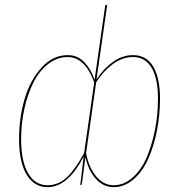

<svg xmlns="http://www.w3.org/2000/svg" viewBox="-20 -752 727 781"><path d="M521 -527.8Q575.2 -527.8 603 -481.9Q630.9 -436 630.9 -350.1Q630.9 -283.2 618.2 -219.5Q605.5 -155.8 582.3 -104.5Q559.1 -53.2 522.5 -22Q485.8 9.3 442.4 9.3Q400.4 9.3 369.9 -24.4Q339.4 -58.1 327.6 -113.3L312.5 0H306.6L320.3 -115.2Q255.9 9.3 173.3 9.3Q118.7 9.3 88.1 -42Q57.6 -93.3 57.6 -186Q57.6 -273.4 80.3 -350.1Q103 -426.8 149.2 -477.3Q195.3 -527.8 255.4 -527.8Q295.4 -527.8 322.8 -499.3Q350.1 -470.7 364.7 -427.2L408.2 -731L416 -731.9L372.6 -428.7Q399.4 -471.2 438.5 -499.5Q477.5 -527.8 521 -527.8ZM173.3 1.5Q218.8 1.5 253.7 -32.5Q288.6 -66.4 322.3 -130.4L363.3 -417Q325.2 -520 255.4 -520Q211.9 -520 175.3 -491.2Q138.7 -462.4 115.2 -415Q91.8 -367.7 78.9 -308.3Q65.9 -249 65.9 -186Q65.9 -96.7 94.2 -47.6Q122.6 1.5 173.3 1.5ZM441.9 1.5Q483.9 1.5 519 -29.3Q554.2 -60.1 576.2 -110.8Q598.1 -161.6 610.4 -223.6Q622.6 -285.6 622.6 -350.6Q622.6 -432.6 596.7 -476.3Q570.8 -520 520.5 -520Q477.5 -520 438.7 -491.2Q399.9 -462.4 371.1 -417L330.1 -128.4Q342.3 -68.4 372.3 -33.4Q402.3 1.5 441.9 1.5Z"/></svg>

Font: Fira Sans Compressed Eight
Style: Italic
Weight: 100
Width: 3
Italic angle: -8°
Designer: Carrois Corporate & Edenspiekermann AG
Foundry: Carrois Corporate GbR & Edenspiekermann AG
Version: Version 4.203;PS 004.203;hotconv 1.0.88;makeotf.lib2.5.64775